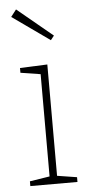

<svg xmlns="http://www.w3.org/2000/svg" viewBox="-55 -811 392 844"><g transform="rotate(-5 141.0 -389.5)"><path d="M165 -28 157 -36 252 -21V0H44V-21L139 -36L132 -28V-493L139 -485L44 -500V-521L165 -526ZM49 -779 205 -650 190 -631 25 -748Z"/></g></svg>

Font: Bitter Thin ExtraLight
Style: Regular
Weight: 250
Version: Version 2.002